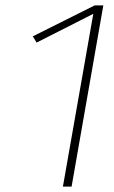

<svg xmlns="http://www.w3.org/2000/svg" viewBox="-20 -688 422 708"><path d="M212 0 324 -637 115 -531 101 -554 329 -668H361L244 0Z"/></svg>

Font: Celebes Thin
Style: Italic
Weight: 250
Italic angle: -10°
Designer: Anugrah Pasau
Foundry: Lafontype
Version: Version 1.000; ttfautohint (v1.8.4)